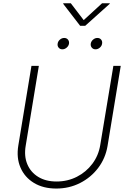

<svg xmlns="http://www.w3.org/2000/svg" viewBox="-20 -1124 766 1156"><path d="M318.8 11.2Q240.2 11.2 184.3 -22.7Q128.4 -56.6 103.3 -115.2Q78.1 -173.8 90.3 -248L169.4 -727.5H213.9L134.8 -247.1Q124 -184.6 144.3 -135.7Q164.6 -86.9 210 -59.1Q255.4 -31.2 320.3 -31.2Q387.2 -31.2 443.1 -59.8Q499 -88.4 536.1 -137.9Q573.2 -187.5 583.5 -250.5L662.6 -727.5H707L627.4 -244.6Q614.7 -170.4 571 -112.8Q527.3 -55.2 461.9 -22Q396.5 11.2 318.8 11.2ZM406.2 -1104.5 483.9 -1002.9 594.7 -1104.5H641.1L640.6 -1101.1L493.2 -968.8H462.4L360.4 -1101.1L361.3 -1104.5ZM355.5 -827.1Q341.3 -827.1 333 -837.2Q324.7 -847.2 327.1 -861.3Q329.1 -875.5 340.8 -885.5Q352.5 -895.5 366.7 -895.5Q380.9 -895.5 389.2 -885.5Q397.5 -875.5 395.5 -861.3Q393.1 -847.2 381.3 -837.2Q369.6 -827.1 355.5 -827.1ZM555.2 -827.1Q541 -827.1 532.7 -837.2Q524.4 -847.2 526.4 -861.3Q528.8 -875.5 540.5 -885.5Q552.2 -895.5 566.4 -895.5Q580.6 -895.5 588.9 -885.5Q597.2 -875.5 594.7 -861.3Q592.8 -847.2 581.1 -837.2Q569.3 -827.1 555.2 -827.1Z"/></svg>

Font: Inter Extra Light
Style: Italic
Weight: 200
Italic angle: -9.39999°
Designer: Rasmus Andersson
Foundry: rsms
Version: Version 4.000;git-3c8e0fc